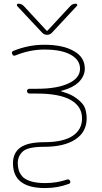

<svg xmlns="http://www.w3.org/2000/svg" viewBox="-20 -792 540 1018"><path d="M219.7 205.1Q132.8 205.1 90.8 171.9Q48.8 139.6 48.8 73.2Q48.8 18.6 87.9 -9.8Q127.9 -38.1 214.8 -38.1Q312.5 -38.1 363.3 -70.3Q415 -103.5 415 -164.1Q415 -228.5 353.5 -262.7Q293.9 -295.9 175.8 -295.9H135.7Q130.9 -295.9 127 -299.8Q123 -303.7 123 -309.1Q123 -314.5 127 -317.9Q130.9 -321.3 135.7 -321.3H175.8Q282.2 -321.3 342.8 -349.6Q404.3 -377.9 404.3 -427.7Q404.3 -474.6 354.5 -502Q305.7 -529.3 214.8 -529.3Q138.7 -529.3 61.5 -498Q48.8 -493.2 44.9 -505.9Q43 -508.8 43 -511.7Q43 -519.5 51.8 -522.5Q130.9 -554.7 214.8 -554.7Q315.4 -554.7 373 -520.5Q429.7 -488.3 429.7 -427.7Q429.7 -388.7 396.5 -355.5Q367.2 -328.1 316.4 -313.5L304.7 -310.5Q303.7 -309.6 303.7 -308.6Q303.7 -307.6 304.7 -307.6L316.4 -303.7Q355.5 -293 384.8 -271.5Q421.9 -244.1 430.7 -218.8Q439.5 -192.4 439.5 -164.1Q439.5 -128.9 424.8 -101.1Q410.2 -73.2 380.9 -53.7Q321.3 -13.7 214.8 -13.7Q129.9 -13.7 102.5 9.8Q74.2 34.2 74.2 73.2Q74.2 92.8 79.1 109.4Q83 125 97.7 142.6Q111.3 159.2 142.6 168.9Q172.9 178.7 219.7 178.7Q280.3 178.7 335 160.2Q346.7 156.2 351.6 167Q356.4 178.7 345.7 182.6Q286.1 205.1 219.7 205.1ZM203.1 -619.1 71.3 -759.8Q69.3 -762.7 69.3 -765.6Q69.3 -766.6 70.3 -768.6Q72.3 -772.5 77.1 -772.5Q94.7 -772.5 106.4 -759.8L226.6 -629.9Q229.5 -627 232.4 -629.9L353.5 -760.7Q365.2 -772.5 381.8 -772.5Q386.7 -772.5 388.7 -768.6Q389.6 -766.6 389.6 -764.6Q389.6 -762.7 387.7 -760.7L255.9 -619.1Q245.1 -607.4 229.5 -607.4Q213.9 -607.4 203.1 -619.1Z"/></svg>

Font: Rounded-L Mgen+ 2m thin
Style: Regular
Weight: 100
Designer: [Source Han Sans]
Ryoko NISHIZUKA  (kana & ideographs); Paul D. Hunt (Latin, Greek & Cyrillic); Wenlong ZHANG  (bopomofo
Version: Version 1.059.20150602